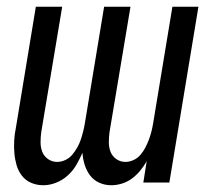

<svg xmlns="http://www.w3.org/2000/svg" viewBox="-20 -540 634 568"><path d="M108 8Q89 8 72.5 1Q56 -6 45 -20Q34 -34 29 -51.5Q24 -69 22.5 -87Q21 -105 22 -124Q23 -143 27 -162L86 -520H164L102 -149Q100 -134 100 -119Q100 -104 105 -91Q110 -78 122 -69.5Q134 -61 149 -61Q161 -61 173 -66.5Q185 -72 193.5 -82Q202 -92 208.5 -103.5Q215 -115 219 -127Q223 -139 226 -151Q229 -163 231 -175L288 -520H366L304 -149Q302 -134 302 -119Q302 -104 307 -91Q312 -78 324 -69.5Q336 -61 351 -61Q363 -61 375 -66.5Q387 -72 395.5 -82Q404 -92 410 -103.5Q416 -115 420.5 -127Q425 -139 428 -151Q431 -163 433 -175L490 -520H567L481 0H404L414 -63Q406 -49 395 -35.5Q384 -22 370.5 -12Q357 -2 341 3Q325 8 309 8Q290 8 273.5 0.5Q257 -7 246.5 -21Q236 -35 230.5 -52.5Q225 -70 224 -88Q216 -70 206 -52.5Q196 -35 180.5 -21Q165 -7 146 0.5Q127 8 108 8Z"/></svg>

Font: Iosevka QP
Style: Italic
Weight: 400
Italic angle: -9°
Designer: Belleve Invis
Foundry: Belleve Invis
Version: Version 20.0.0; ttfautohint (v1.8.4)